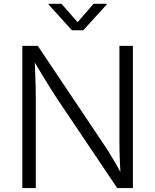

<svg xmlns="http://www.w3.org/2000/svg" viewBox="-20 -962 794 982"><path d="M94.2 0V-727.5H173.3L504.9 -232.4Q519 -212.4 535.9 -185.3Q552.7 -158.2 571.3 -126.5Q589.8 -94.7 608.4 -60.1L597.2 -59.1Q594.7 -94.2 593.3 -127.9Q591.8 -161.6 591.3 -191.4Q590.8 -221.2 590.8 -244.1V-727.5H659.7V0H579.6L270 -460.4Q252.4 -487.3 234.4 -515.9Q216.3 -544.4 194.6 -580.8Q172.9 -617.2 144 -665.5L157.2 -667.5Q158.7 -622.6 160.2 -583.5Q161.6 -544.4 162.4 -513.4Q163.1 -482.4 163.1 -460.9V0ZM294.4 -942.4 377 -848.6 458.5 -942.4H525.9V-939L405.8 -807.1H347.7L228.5 -939V-942.4Z"/></svg>

Font: Inter 16pt Light
Style: Regular
Weight: 300
Version: Version 4.001;git-66647c0bb